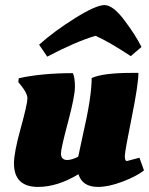

<svg xmlns="http://www.w3.org/2000/svg" viewBox="-20 -724 587 756"><path d="M537 -539 495 -503Q405 -562 356 -583Q278 -560 166 -501L134 -548Q193 -601 275.5 -652.5Q358 -704 391.5 -704Q425 -704 470 -644Q515 -584 537 -539ZM52 -401 54 -416Q145 -436 267 -436Q275 -419 275 -382Q275 -345 247.5 -242Q220 -139 220 -120Q220 -94 245 -94Q262 -94 288 -107Q291 -123 306 -191Q341 -342 341 -417Q387 -437 498 -437H525Q525 -392 498.5 -261Q472 -130 471.5 -110Q471 -90 480 -90L529 -103L547 -53Q518 -30 463 -9Q408 12 366 12Q304 12 289 -38Q206 12 130 12Q35 12 35 -81Q35 -123 61.5 -219Q88 -315 88 -337Q88 -359 52 -401Z"/></svg>

Font: Oleo Script Swash Caps
Style: Bold
Weight: 700
Designer: Soytutype
Foundry: Soytutype
Version: Version 1.002